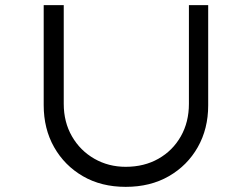

<svg xmlns="http://www.w3.org/2000/svg" viewBox="-20 -720 982 747"><path d="M469 7Q374 7 302.5 -34.5Q231 -76 190.5 -147.5Q150 -219 150 -311V-700H228V-316Q228 -245 260 -189.5Q292 -134 347 -102.5Q402 -71 469 -71Q541 -71 596.5 -102.5Q652 -134 683.5 -189.5Q715 -245 715 -316V-700H790V-310Q790 -219 749.5 -147.5Q709 -76 637 -34.5Q565 7 469 7Z"/></svg>

Font: Lexend Mega Light
Style: Regular
Weight: 300
Version: Version 1.007